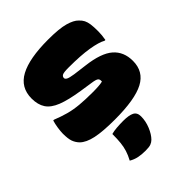

<svg xmlns="http://www.w3.org/2000/svg" viewBox="-227 -682 1054 1054"><g transform="rotate(-45 300.0 -155.0)"><path d="M304 -182Q354 -182 379 -188Q381 -205 372 -212Q363 -219 334 -223L261 -234Q177 -247 129 -266Q81 -285 60.5 -316Q40 -347 40 -395Q40 -481 113.5 -520.5Q187 -560 333 -560Q419 -560 463 -547.5Q507 -535 526 -515Q540 -502 547 -488Q554 -474 557 -453.5Q560 -433 560 -398Q560 -368 554 -336H548Q520 -352 459.5 -362Q399 -372 304 -372Q265 -372 255 -366Q245 -360 245 -349Q245 -341 256 -335Q267 -329 300 -324L378 -314Q486 -301 533 -260Q580 -219 580 -148Q580 -65 509 -27.5Q438 10 282 10Q189 10 135.5 -1.5Q82 -13 56 -39Q40 -56 32.5 -77Q25 -98 25 -138Q25 -155 29 -181Q33 -207 39 -226H45Q85 -210 121.5 -200Q158 -190 201 -186Q244 -182 304 -182ZM216 56Q233 51 258.5 49Q284 47 309 47Q353 47 374.5 58Q396 69 396 99Q396 136 381 172.5Q366 209 345 230Q335 240 321.5 245Q308 250 280 250Q250 250 226 245Q202 240 180 227Q195 199 202.5 175Q210 151 213 123.5Q216 96 216 56Z"/></g></svg>

Font: Recursive Mn Csl St XBk
Style: Regular
Weight: 1000
Monospace: yes
Version: Version 1.079;hotconv 1.0.112;makeotfexe 2.5.65598; ttfautoh